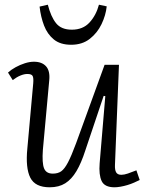

<svg xmlns="http://www.w3.org/2000/svg" viewBox="-20 -781 624 815"><path d="M14 -473Q27 -485 46 -495.5Q65 -506 85.5 -512.5Q106 -519 124 -519Q158 -519 175.5 -499.5Q193 -480 189 -440L162 -145Q158 -89 167 -66.5Q176 -44 204 -44Q226 -44 240 -54Q254 -64 268.5 -91.5Q283 -119 303 -173L424 -506H485L468 -81Q467 -60 473 -49.5Q479 -39 495 -39Q507 -39 523 -44.5Q539 -50 559 -58L573 -17Q563 -12 549.5 -6Q536 0 521 4.5Q506 9 491.5 11.5Q477 14 466 14Q424 14 411.5 -12.5Q399 -39 403 -88L427 -373L420 -374L342 -142Q325 -89 304.5 -54.5Q284 -20 257 -3Q230 14 191 14Q129 14 108.5 -27Q88 -68 96 -150L121 -427Q123 -450 118.5 -458.5Q114 -467 96 -467Q83 -467 67 -460.5Q51 -454 34 -441ZM282 -591Q236 -591 208.5 -613.5Q181 -636 167 -672.5Q153 -709 148 -753L183 -761Q196 -710 218 -682.5Q240 -655 285 -655Q332 -655 360 -685.5Q388 -716 400 -761L433 -754Q429 -716 411 -678.5Q393 -641 361 -616Q329 -591 282 -591Z"/></svg>

Font: Literata Light
Style: Italic
Weight: 300
Italic angle: -2°
Designer: Latin by Veronika Burian and Jose Scaglione. Greek by Irene Vlachou. Cyrillic by Vera Evstafieva
Foundry: TypeTogether
Version: Version 3.103;gftools[0.9.29]